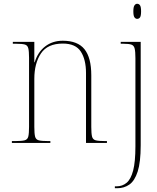

<svg xmlns="http://www.w3.org/2000/svg" viewBox="-20 -758 830 1018"><path d="M707 -658Q699 -658 693 -666Q687 -674 687 -698Q687 -721 693 -729.5Q699 -738 707 -738Q717 -738 722.5 -729.5Q728 -721 728 -698Q728 -674 722.5 -666Q717 -658 707 -658ZM589 240V230H598Q629 230 651.5 211Q674 192 686 146Q698 100 698 18V-449Q698 -484 694 -500.5Q690 -517 676.5 -521.5Q663 -526 635 -526H620V-536H726V12Q726 102 710 151.5Q694 201 666 220.5Q638 240 602 240ZM43 0V-10H61Q95 -10 110.5 -14Q126 -18 130 -34Q134 -50 134 -85V-452Q134 -486 130 -502Q126 -518 111.5 -522Q97 -526 67 -526H48V-536H162V-428H164Q180 -481 219 -511.5Q258 -542 313 -542Q392 -542 428 -497Q464 -452 464 -359V-85Q464 -50 468 -34Q472 -18 487.5 -14Q503 -10 536 -10H547V0H436V-371Q436 -442 408.5 -484.5Q381 -527 313 -527Q232 -527 197 -474.5Q162 -422 162 -340V-85Q162 -50 166 -34Q170 -18 185.5 -14Q201 -10 235 -10H247V0Z"/></svg>

Font: Noto Serif Display SemiCondensed Thin
Style: Regular
Weight: 100
Width: 4
Designer: Monotype Design Team
Foundry: Monotype Imaging Inc.
Version: Version 2.009